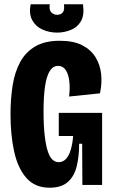

<svg xmlns="http://www.w3.org/2000/svg" viewBox="-20 -862 526 895"><path d="M211 13Q143 13 103 -32.5Q63 -78 46 -155.5Q29 -233 29 -329Q29 -402 39 -464.5Q49 -527 74.5 -573.5Q100 -620 145 -646Q190 -672 259 -672Q323 -672 363.5 -651Q404 -630 425.5 -595Q447 -560 451.5 -516.5Q456 -473 446 -427L302 -412Q307 -452 303 -484.5Q299 -517 286 -536Q273 -555 251 -555Q227 -555 212 -531Q197 -507 190 -460Q183 -413 183 -344Q183 -275 188.5 -229Q194 -183 203 -156Q212 -129 225 -117.5Q238 -106 253 -106Q273 -106 287 -120.5Q301 -135 309.5 -163Q318 -191 321 -228H254V-336H456V-225V0H364L363 -192H349Q349 -133 337.5 -86.5Q326 -40 296 -13.5Q266 13 211 13ZM123 -842H212Q208 -815 219.5 -804Q231 -793 247 -793Q263 -793 272.5 -804Q282 -815 278 -842H367Q374 -791 357 -762.5Q340 -734 309 -722Q278 -710 247 -710Q210 -710 178.5 -724Q147 -738 130.5 -767.5Q114 -797 123 -842Z"/></svg>

Font: Bricolage Grotesque 48pt Condensed ExtraBold
Style: Regular
Weight: 800
Width: 3
Designer: Mathieu Triay
Foundry: Atelier Triay
Version: Version 1.001;gftools[0.9.33.dev8+g029e19f]